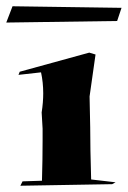

<svg xmlns="http://www.w3.org/2000/svg" viewBox="-29 -674 408 613"><path d="M36 -81 43 -95 105 -97Q107 -167 107 -225V-263L104 -315Q109 -347 109 -376Q109 -411 102 -443L30 -435L34 -445L256 -506L276 -500L257 -366L259 -268Q259 -201 262 -101L340 -92L329 -86ZM-9 -602 11 -654 359 -649 345 -607Z"/></svg>

Font: Xiangcui Kesong Xiangcui Kesong
Style: Regular
Weight: 400
Version: Version 1.501;March 28, 2024;FontCreator 14.0.0.2814 64-bit